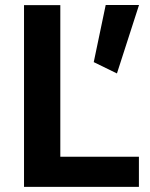

<svg xmlns="http://www.w3.org/2000/svg" viewBox="-20 -729 584 749"><path d="M521.9 -117.5H215.3V-709.1H73.7V0H521.9ZM392.3 -709.4 345.7 -486.7 436.2 -442.5 522.3 -709.4Z"/></svg>

Font: Estedad VF
Style: Regular
Weight: 100
Designer: Amin Abedi
Version: Version 7.3